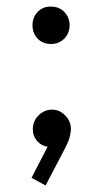

<svg xmlns="http://www.w3.org/2000/svg" viewBox="-20 -439 309 585"><path d="M135 -305Q110 -305 94.5 -321.5Q79 -338 79 -362Q79 -386 94.5 -402.5Q110 -419 135 -419Q160 -419 176 -402.5Q192 -386 192 -362Q192 -338 176 -321.5Q160 -305 135 -305ZM76 103 125 8Q107 6 93.5 -9Q80 -24 80 -46Q80 -70 97.5 -87.5Q115 -105 139 -105Q161 -105 178.5 -87.5Q196 -70 196 -46Q196 -36 192.5 -22Q189 -8 178 13L119 126Z"/></svg>

Font: Outfit Light
Style: Regular
Weight: 300
Designer: Rodrigo Fuenzalida
Foundry: fragTYPE
Version: Version 1.100; ttfautohint (v1.8.4.7-5d5b)